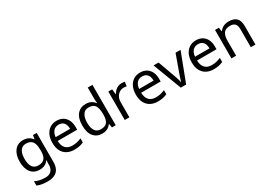

<svg xmlns="http://www.w3.org/2000/svg" viewBox="19 -1826 4383 3131"><g transform="rotate(-30 2210.5 -260.0)"><path d="M275 -546Q328 -546 370.5 -526Q413 -506 443 -465H448L460 -536H530V9Q530 85 504 136.5Q478 188 425 214Q372 240 290 240Q232 240 183.5 231.5Q135 223 97 206V125Q135 145 186 156Q237 167 295 167Q364 167 403.5 126.5Q443 86 443 16V-5Q443 -17 444 -39.5Q445 -62 446 -71H442Q414 -30 372.5 -10Q331 10 276 10Q172 10 113.5 -63Q55 -136 55 -267Q55 -395 113.5 -470.5Q172 -546 275 -546ZM287 -472Q242 -472 210.5 -448Q179 -424 162.5 -378Q146 -332 146 -266Q146 -167 182.5 -114.5Q219 -62 289 -62Q330 -62 359 -72.5Q388 -83 407 -105.5Q426 -128 435 -163Q444 -198 444 -246V-267Q444 -340 427.5 -385Q411 -430 376 -451Q341 -472 287 -472Z M907 -546Q976 -546 1025.5 -516Q1075 -486 1101.5 -431.5Q1128 -377 1128 -304V-251H761Q763 -160 807.5 -112.5Q852 -65 932 -65Q983 -65 1022.5 -74.5Q1062 -84 1104 -102V-25Q1063 -7 1023 1.5Q983 10 928 10Q852 10 793.5 -21Q735 -52 702.5 -113.5Q670 -175 670 -264Q670 -352 699.5 -415Q729 -478 782.5 -512Q836 -546 907 -546ZM906 -474Q843 -474 806.5 -433.5Q770 -393 763 -321H1036Q1036 -367 1022 -401Q1008 -435 979.5 -454.5Q951 -474 906 -474Z M1454 10Q1354 10 1294 -59.5Q1234 -129 1234 -267Q1234 -405 1294.5 -475.5Q1355 -546 1455 -546Q1497 -546 1528 -535.5Q1559 -525 1582 -507Q1605 -489 1621 -467H1627Q1626 -480 1623.5 -505.5Q1621 -531 1621 -546V-760H1709V0H1638L1625 -72H1621Q1605 -49 1582 -30.5Q1559 -12 1527.5 -1Q1496 10 1454 10ZM1468 -63Q1553 -63 1587.5 -109.5Q1622 -156 1622 -250V-266Q1622 -366 1589 -419.5Q1556 -473 1467 -473Q1396 -473 1360.5 -416.5Q1325 -360 1325 -265Q1325 -169 1360.5 -116Q1396 -63 1468 -63Z M2129 -546Q2144 -546 2161.5 -544.5Q2179 -543 2192 -540L2181 -459Q2168 -462 2152.5 -464Q2137 -466 2123 -466Q2092 -466 2064 -453Q2036 -440 2014 -416.5Q1992 -393 1979.5 -360Q1967 -327 1967 -286V0H1879V-536H1951L1961 -438H1965Q1982 -468 2006 -492.5Q2030 -517 2061 -531.5Q2092 -546 2129 -546Z M2479 -546Q2548 -546 2597.5 -516Q2647 -486 2673.5 -431.5Q2700 -377 2700 -304V-251H2333Q2335 -160 2379.5 -112.5Q2424 -65 2504 -65Q2555 -65 2594.5 -74.5Q2634 -84 2676 -102V-25Q2635 -7 2595 1.5Q2555 10 2500 10Q2424 10 2365.5 -21Q2307 -52 2274.5 -113.5Q2242 -175 2242 -264Q2242 -352 2271.5 -415Q2301 -478 2354.5 -512Q2408 -546 2479 -546ZM2478 -474Q2415 -474 2378.5 -433.5Q2342 -393 2335 -321H2608Q2608 -367 2594 -401Q2580 -435 2551.5 -454.5Q2523 -474 2478 -474Z M2934 0 2731 -536H2825L2939 -220Q2947 -198 2956 -171Q2965 -144 2972 -119.5Q2979 -95 2982 -78H2986Q2990 -95 2997.5 -120Q3005 -145 3014.5 -172Q3024 -199 3031 -220L3145 -536H3239L3035 0Z M3531 -546Q3600 -546 3649.5 -516Q3699 -486 3725.5 -431.5Q3752 -377 3752 -304V-251H3385Q3387 -160 3431.5 -112.5Q3476 -65 3556 -65Q3607 -65 3646.5 -74.5Q3686 -84 3728 -102V-25Q3687 -7 3647 1.5Q3607 10 3552 10Q3476 10 3417.5 -21Q3359 -52 3326.5 -113.5Q3294 -175 3294 -264Q3294 -352 3323.5 -415Q3353 -478 3406.5 -512Q3460 -546 3531 -546ZM3530 -474Q3467 -474 3430.5 -433.5Q3394 -393 3387 -321H3660Q3660 -367 3646 -401Q3632 -435 3603.5 -454.5Q3575 -474 3530 -474Z M4146 -546Q4242 -546 4291 -499.5Q4340 -453 4340 -349V0H4253V-343Q4253 -408 4224 -440Q4195 -472 4133 -472Q4044 -472 4010 -422Q3976 -372 3976 -278V0H3888V-536H3959L3972 -463H3977Q3995 -491 4021.5 -509.5Q4048 -528 4080 -537Q4112 -546 4146 -546Z"/></g></svg>

Font: eng115
Style: Regular
Weight: 400
Designer: Monotype Design Team
Foundry: Monotype Imaging Inc.
Version: Version 2.013